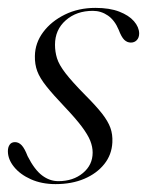

<svg xmlns="http://www.w3.org/2000/svg" viewBox="-20 -459 373 487"><path d="M128 0.5Q165.5 0.5 190.2 -20Q215 -40.5 215 -72Q215 -86.5 209 -101.8Q203 -117 187.5 -137.8Q172 -158.5 144 -188Q114.5 -219 97.8 -240Q81 -261 74.5 -278.5Q68 -296 68.5 -317Q69 -350 89.5 -377.5Q110 -405 144.5 -422Q179 -439 222 -439Q258 -439 282.5 -429.5Q307 -420 319.8 -405.2Q332.5 -390.5 333 -374.5Q333 -363.5 327 -357.2Q321 -351 312 -351Q302.5 -351 295.2 -358Q288 -365 281 -383.5Q271 -407.5 253.8 -419.5Q236.5 -431.5 215.5 -431.5Q174 -431.5 146.8 -407.5Q119.5 -383.5 119.5 -345.5Q119.5 -328 124.5 -311.5Q129.5 -295 146 -273.5Q162.5 -252 196 -218Q223.5 -190.5 238.8 -171Q254 -151.5 260 -134.8Q266 -118 265 -98Q263.5 -66.5 244.5 -42.8Q225.5 -19 193.8 -5.5Q162 8 121 8Q86 8 58.5 -4.2Q31 -16.5 15.5 -35.8Q0 -55 0 -75.5Q0 -85.5 4.5 -92Q9 -98.5 18 -98.5Q27.5 -98.5 35 -90.5Q42.5 -82.5 50 -63Q67.5 -28.5 86.8 -14Q106 0.5 128 0.5Z"/></svg>

Font: Fraunces 120pt Light
Style: Italic
Weight: 300
Italic angle: -16°
Version: Version 1.000;[b76b70a41]